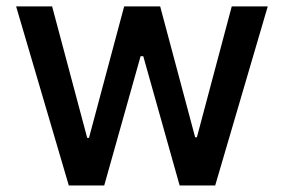

<svg xmlns="http://www.w3.org/2000/svg" viewBox="-20 -565 865 585"><path d="M189.6 0 29.1 -545.5H138.8L245.7 -144.9H251.1L358.3 -545.5H468L574.6 -146.7H579.9L686.1 -545.5H795.8L635.7 0H527.3L416.5 -393.8H408.4L297.6 0Z"/></svg>

Font: Inter Zeller Medium
Style: Regular
Weight: 500
Designer: Rasmus Andersson; Joe Bland
Foundry: zeller
Version: Version 3.015;git-dec3a8cb1